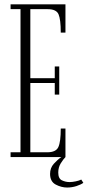

<svg xmlns="http://www.w3.org/2000/svg" viewBox="-20 -720 402 880"><path d="M28.5 0V-22H74V-678H28.5V-700H280V-570.5H258.5Q258.5 -631.5 248.2 -654.8Q238 -678 198.5 -678H119V-361.5H231V-415.5H251.5V-286.5H231V-339.5H119V-22H196.5Q236.5 -22 247.5 -46Q258.5 -70 258.5 -131H280V0Q270 10 258.5 28.5Q247 47 247 71Q247 98.5 263.8 106.5Q280.5 114.5 299 114.5Q311 114.5 327 111.2Q343 108 352.5 103L362 118Q351 126 330.5 132.8Q310 139.5 287.5 139.5Q261 139.5 235.2 125.8Q209.5 112 209.5 77Q209.5 49.5 226.8 30.5Q244 11.5 261 0Z"/></svg>

Font: Imbue 50pt ExtraLight
Style: Regular
Weight: 200
Designer: Tyler Finck
Foundry: Etcetera Type Company
Version: Version 1.102; ttfautohint (v1.8.3)